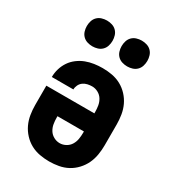

<svg xmlns="http://www.w3.org/2000/svg" viewBox="-182 -846 864 956"><g transform="rotate(30 250.0 -368.0)"><path d="M250 8Q223 8 195.5 3Q168 -2 144 -15Q120 -28 101 -48.5Q82 -69 70.5 -93.5Q59 -118 54.5 -145.5Q50 -173 50 -200V-312H326V-320Q326 -338 323 -356Q320 -374 310.5 -389.5Q301 -405 284.5 -414Q268 -423 250 -423Q237 -423 223.5 -420Q210 -417 199 -409Q188 -401 182 -388.5Q176 -376 176 -363H52Q52 -387 59 -410.5Q66 -434 79.5 -454Q93 -474 113 -489Q133 -504 155.5 -512.5Q178 -521 202 -524.5Q226 -528 250 -528Q278 -528 305 -523Q332 -518 356 -505Q380 -492 399 -471.5Q418 -451 429.5 -426.5Q441 -402 445.5 -374.5Q450 -347 450 -320V-200Q450 -173 445.5 -145.5Q441 -118 429.5 -93.5Q418 -69 399 -48.5Q380 -28 356 -15Q332 -2 304.5 3Q277 8 250 8ZM250 -97Q268 -97 284.5 -106Q301 -115 310.5 -130.5Q320 -146 323 -164Q326 -182 326 -200V-208H174V-200Q174 -182 177 -164Q180 -146 189.5 -130.5Q199 -115 215.5 -106Q232 -97 250 -97ZM350 -596Q335 -596 320.5 -600.5Q306 -605 295.5 -615.5Q285 -626 280.5 -640.5Q276 -655 276 -670Q276 -685 280.5 -699.5Q285 -714 295.5 -724.5Q306 -735 320.5 -739.5Q335 -744 350 -744Q365 -744 379.5 -739.5Q394 -735 404.5 -724.5Q415 -714 419.5 -699.5Q424 -685 424 -670Q424 -655 419.5 -640.5Q415 -626 404.5 -615.5Q394 -605 379.5 -600.5Q365 -596 350 -596ZM150 -596Q135 -596 120.5 -600.5Q106 -605 95.5 -615.5Q85 -626 80.5 -640.5Q76 -655 76 -670Q76 -685 80.5 -699.5Q85 -714 95.5 -724.5Q106 -735 120.5 -739.5Q135 -744 150 -744Q165 -744 179.5 -739.5Q194 -735 204.5 -724.5Q215 -714 219.5 -699.5Q224 -685 224 -670Q224 -655 219.5 -640.5Q215 -626 204.5 -615.5Q194 -605 179.5 -600.5Q165 -596 150 -596Z"/></g></svg>

Font: Iosevka Extrabold
Style: Regular
Weight: 800
Monospace: yes
Designer: Belleve Invis
Foundry: Belleve Invis
Version: Version 32.5.0; ttfautohint (v1.8.4)